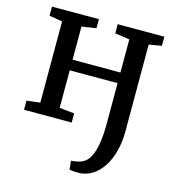

<svg xmlns="http://www.w3.org/2000/svg" viewBox="-116 -653 914 996"><g transform="rotate(15 341.0 -155.0)"><path d="M392.5 243Q380.5 243 367.2 241.8Q354 240.5 347 238.5L342 192Q352 192 368.2 189.2Q384.5 186.5 397.5 181Q425 170 441 139.8Q457 109.5 464.2 63.8Q471.5 18 471.5 -39V-259H214.5V-57.5L294.5 -49V0H38.5V-49L110.5 -57.5V-494L40 -505.5V-554.5H292V-505.5L214.5 -494V-316H471.5V-494L393 -505.5V-554.5H643.5V-505.5L575.5 -494V-28.5Q575.5 30.5 562.2 80Q549 129.5 524.8 166Q500.5 202.5 466.8 222.8Q433 243 392.5 243Z"/></g></svg>

Font: Merriweather 20pt
Style: Regular
Weight: 400
Version: Version 2.100